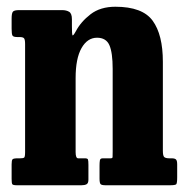

<svg xmlns="http://www.w3.org/2000/svg" viewBox="-20 -550 554 570"><path d="M38 -440H31.5Q19.5 -440 17 -444.5Q14.5 -449 14.5 -465V-495Q14.5 -511 18.5 -515.5Q22.5 -520 37 -520H164Q177 -520 185.2 -515Q193.5 -510 193.5 -493V-472Q193.5 -450 195 -445.8Q196.5 -441.5 205 -457Q220 -485.5 249 -507.8Q278 -530 322.5 -530Q403 -530 433.2 -488.5Q463.5 -447 463.5 -366.5V-102.5Q463.5 -87.5 467.5 -83.8Q471.5 -80 483.5 -80H489.5Q499.5 -80 502.8 -76.2Q506 -72.5 506 -62V-23.5Q506 -6 503.2 -3Q500.5 0 483.5 0H294Q281.5 0 278.5 -3.5Q275.5 -7 275.5 -20V-58.5Q275.5 -67.5 276.5 -73.8Q277.5 -80 285 -80H308Q314 -80 314.2 -83.5Q314.5 -87 314.5 -100.5V-345.5Q314.5 -393.5 304.8 -415.8Q295 -438 268 -438Q239.5 -438 222 -407.2Q204.5 -376.5 204.5 -318V-98.5Q204.5 -80 212 -80H232Q239.5 -80 241 -76.8Q242.5 -73.5 242.5 -60.5V-17Q242.5 -6 237 -3Q231.5 0 221.5 0H30.5Q18.5 0 16.5 -3.2Q14.5 -6.5 14.5 -19V-62Q14.5 -74 17.2 -77Q20 -80 32.5 -80H39.5Q48.5 -80 51.5 -82Q54.5 -84 54.5 -98.5V-419Q54.5 -433 51.2 -436.5Q48 -440 38 -440Z"/></svg>

Font: Besley* Condensed
Style: Bold
Weight: 700
Width: 3
Designer: Owen Earl
Foundry: indestructible type*
Version: Version 3.000; ttfautohint (v1.8.3)